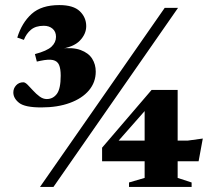

<svg xmlns="http://www.w3.org/2000/svg" viewBox="-20 -736 844 756"><path d="M137.5 0 628.5 -705H681L190.5 0ZM142.5 -313Q78 -313 55.2 -331Q32.5 -349 32.5 -372Q32.5 -388 43.5 -400Q54.5 -412 72 -412Q79 -412 88.8 -402.2Q98.5 -392.5 110.5 -379.2Q122.5 -366 136 -356Q149.5 -346 164 -346Q188.5 -346 203.8 -366.2Q219 -386.5 219 -438Q219 -465.5 212.5 -480.5Q206 -495.5 188.8 -499.5Q171.5 -503.5 139 -496.5L125 -493.5L117.5 -523Q165 -535.5 182.8 -552.2Q200.5 -569 200.5 -591Q200.5 -611.5 187 -623Q173.5 -634.5 152.5 -634.5Q120.5 -634.5 102 -619Q83.5 -603.5 74 -579L48 -588Q66 -646.5 104.5 -681.2Q143 -716 213.5 -716Q269 -716 294.2 -691.8Q319.5 -667.5 319.5 -633Q319.5 -602 294.2 -575.8Q269 -549.5 212 -542.5L215.5 -544.5Q266.5 -550.5 297.5 -539Q328.5 -527.5 342.8 -505Q357 -482.5 357 -454Q357 -412 330.2 -380.2Q303.5 -348.5 255.2 -330.8Q207 -313 142.5 -313ZM549.5 -328.5 585.5 -339.5 416.5 -147.5 418 -182.5H720L778.5 -190.5L762 -101H382V-154.5L577 -382H679.5V-35.5L734.5 -17.5V0H488V-17.5L549.5 -35.5Z"/></svg>

Font: Newsreader 60pt ExtraBold
Style: Regular
Weight: 800
Designer: Hugues Gentile
Foundry: Production Type
Version: Version 1.003